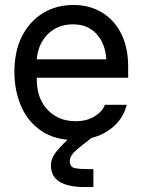

<svg xmlns="http://www.w3.org/2000/svg" viewBox="-20 -552 574 773"><path d="M282 12Q201 12 146.5 -25Q92 -62 65 -124.5Q38 -187 38 -262Q38 -347 69 -407Q100 -467 153.5 -499.5Q207 -532 276 -532Q340 -532 389.5 -502.5Q439 -473 467.5 -417.5Q496 -362 496 -283V-239H128V-234Q128 -155 172 -109.5Q216 -64 284 -64Q331 -64 362.5 -84.5Q394 -105 402 -130H490Q479 -85 448 -53Q417 -21 373.5 -4.5Q330 12 282 12ZM274 -454Q212 -454 172.5 -414.5Q133 -375 128 -313H408Q404 -377 368.5 -415.5Q333 -454 274 -454ZM321 201Q185 201 185 114Q185 84 210 54.5Q235 25 264 0H353Q305 36 283 56Q261 76 261 97Q261 121 282 125Q303 129 341 129H356V201Z"/></svg>

Font: Liter
Style: Regular
Weight: 400
Designer: Anton Skugarov
Foundry: skugi
Version: Version 1.004; ttfautohint (v1.8.4.7-5d5b)